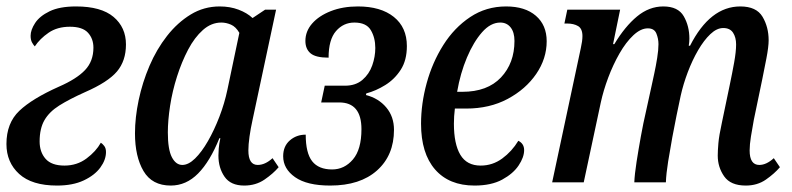

<svg xmlns="http://www.w3.org/2000/svg" viewBox="-20 -566 2458 596"><path d="M157 10Q79 10 39.5 -26Q0 -62 0 -119Q0 -184 40 -222Q80 -260 163 -297Q218 -321 244 -348.5Q270 -376 270 -418Q270 -446 253 -464.5Q236 -483 197 -483Q158 -483 131 -464.5Q104 -446 88 -422Q84 -426 79.5 -434Q75 -442 75 -455Q75 -473 89 -494.5Q103 -516 134 -531Q165 -546 216 -546Q294 -546 332.5 -513.5Q371 -481 371 -428Q371 -377 343 -344Q315 -311 244 -280Q195 -258 164 -238.5Q133 -219 118 -193Q103 -167 103 -127Q103 -94 121.5 -73Q140 -52 180 -52Q219 -52 248.5 -74Q278 -96 293 -123Q298 -120 303.5 -113Q309 -106 309 -94Q309 -70 291.5 -46Q274 -22 240 -6Q206 10 157 10Z M510 10Q452 10 425.5 -35Q399 -80 399 -152Q399 -201 410.5 -255.5Q422 -310 444 -361.5Q466 -413 498.5 -454.5Q531 -496 572 -521Q613 -546 662 -546Q694 -546 720.5 -536Q747 -526 764 -510L803 -536H837L764 -194Q758 -167 754.5 -142Q751 -117 751 -99Q751 -54 780 -54Q803 -54 826 -75L845 -47Q828 -27 801 -8.5Q774 10 738 10Q696 10 677 -17.5Q658 -45 658 -83Q658 -92 659 -105Q660 -118 664 -137H661Q632 -65 595 -27.5Q558 10 510 10ZM546 -54Q565 -54 585.5 -74Q606 -94 625.5 -128Q645 -162 661 -203.5Q677 -245 686 -288L723 -464Q712 -483 697 -489.5Q682 -496 667 -496Q636 -496 610 -473Q584 -450 564 -412Q544 -374 529.5 -328.5Q515 -283 508 -237.5Q501 -192 501 -155Q501 -102 513.5 -78Q526 -54 546 -54Z M1005 10Q933 10 896 -16Q859 -42 859 -81Q859 -112 879.5 -130Q900 -148 929 -148Q929 -91 949 -65.5Q969 -40 1011 -40Q1049 -40 1075.5 -71Q1102 -102 1102 -165Q1102 -248 1033 -248H977L988 -300H1051Q1084 -300 1105 -318Q1126 -336 1135.5 -363Q1145 -390 1145 -417Q1145 -449 1131 -472.5Q1117 -496 1080 -496Q1046 -496 1023 -469.5Q1000 -443 1000 -387Q960 -387 944 -400.5Q928 -414 928 -439Q928 -469 949 -493Q970 -517 1007 -531.5Q1044 -546 1091 -546Q1162 -546 1202.5 -513.5Q1243 -481 1243 -423Q1243 -379 1224 -349.5Q1205 -320 1176 -302Q1147 -284 1117 -276L1116 -271Q1155 -261 1179 -232.5Q1203 -204 1203 -163Q1203 -84 1150.5 -37Q1098 10 1005 10Z M1453 10Q1374 10 1330.5 -40Q1287 -90 1287 -182Q1287 -244 1304.5 -308Q1322 -372 1356 -426Q1390 -480 1439.5 -513Q1489 -546 1551 -546Q1610 -546 1643.5 -517Q1677 -488 1677 -438Q1677 -384 1644.5 -336.5Q1612 -289 1556 -259Q1500 -229 1427 -229H1392Q1389 -205 1389 -182Q1389 -119 1409 -85.5Q1429 -52 1472 -52Q1509 -52 1539 -74Q1569 -96 1589 -129Q1607 -120 1607 -100Q1607 -78 1590 -52.5Q1573 -27 1539 -8.5Q1505 10 1453 10ZM1399 -281H1415Q1493 -281 1535 -325.5Q1577 -370 1577 -439Q1577 -466 1565 -481Q1553 -496 1533 -496Q1503 -496 1476.5 -466Q1450 -436 1429.5 -387.5Q1409 -339 1399 -281Z M2295 10Q2248 10 2228 -18.5Q2208 -47 2208 -83Q2208 -98 2210 -121.5Q2212 -145 2221 -186L2245 -301Q2253 -339 2259 -372.5Q2265 -406 2265 -428Q2265 -450 2255.5 -464.5Q2246 -479 2225 -479Q2205 -479 2185 -460Q2165 -441 2147 -410Q2129 -379 2115 -342Q2101 -305 2093 -269L2080 -207Q2074 -178 2067 -140Q2060 -102 2054 -64.5Q2048 -27 2047 0H1949Q1950 -25 1956 -63.5Q1962 -102 1969.5 -143.5Q1977 -185 1985 -219L2003 -301Q2006 -315 2011 -338Q2016 -361 2020 -386Q2024 -411 2024 -429Q2024 -446 2017.5 -462Q2011 -478 1991 -478Q1969 -478 1946 -456.5Q1923 -435 1903 -400Q1883 -365 1868 -325Q1853 -285 1845 -248L1792 0H1694L1783 -417Q1788 -439 1788 -454Q1788 -477 1774.5 -485Q1761 -493 1740 -493H1732L1741 -536H1905L1883 -429H1887Q1920 -484 1957.5 -515Q1995 -546 2039 -546Q2085 -546 2102.5 -515.5Q2120 -485 2120 -446Q2120 -441 2119.5 -435.5Q2119 -430 2118 -424H2122Q2184 -546 2278 -546Q2328 -546 2347 -514Q2366 -482 2366 -441Q2366 -421 2359 -384.5Q2352 -348 2346 -319L2320 -194Q2315 -167 2311 -142Q2307 -117 2307 -99Q2307 -54 2337 -54Q2359 -54 2382 -75L2401 -47Q2384 -27 2357.5 -8.5Q2331 10 2295 10Z"/></svg>

Font: Noto Serif ExtraCondensed Medium
Style: Italic
Weight: 500
Width: 2
Italic angle: -12°
Designer: Monotype Design Team
Foundry: Monotype Imaging Inc.
Version: Version 2.013; ttfautohint (v1.8.4.7-5d5b)